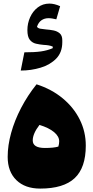

<svg xmlns="http://www.w3.org/2000/svg" viewBox="-20 -1054 528 1085"><path d="M207 11.7Q121.6 11.7 72.5 -36.1Q23.4 -84 23.4 -167.5Q23.4 -232.4 43 -303Q62.5 -373.5 99.1 -443.8Q135.7 -514.2 186.5 -577.6Q272.5 -549.8 334.7 -498Q397 -446.3 430.9 -377.9Q464.8 -309.6 464.8 -231Q464.8 -106.4 402.1 -47.4Q339.4 11.7 207 11.7ZM203.1 -348.1Q165 -298.8 165 -260.3Q165 -217.8 233.9 -217.8Q283.2 -217.8 309.6 -225.6Q314.5 -240.2 314.5 -255.4Q314.5 -283.2 285.6 -307.4Q256.8 -331.5 203.1 -348.1ZM298.3 -944.8Q285.2 -947.8 274.9 -949.5Q264.6 -951.2 253.9 -951.2Q231.4 -951.2 214.4 -939.5Q197.3 -927.7 189 -902.8Q193.8 -894.5 207.8 -891.8Q221.7 -889.2 239.7 -887.7Q260.7 -886.2 282 -882.1Q303.2 -877.9 317.6 -865.5Q332 -853 332 -826.7V-815.4Q332 -758.3 297.9 -723.1Q263.7 -688 209.7 -671.6Q155.8 -655.3 97.2 -655.3L117.7 -758.3Q175.3 -758.3 211.4 -763.4Q247.6 -768.6 277.8 -781.7L278.3 -790.5Q267.6 -795.4 254.4 -797.6Q241.2 -799.8 227.1 -800.3Q204.6 -802.2 183.3 -807.1Q162.1 -812 148.4 -829.1Q134.8 -846.2 134.8 -883.8Q134.8 -921.9 150.1 -956.3Q165.5 -990.7 193.6 -1012.2Q221.7 -1033.7 259.3 -1033.7Q287.6 -1033.7 319.8 -1019Z"/></svg>

Font: Pinar Black
Style: Regular
Weight: 900
Designer: Amin Abedi
Version: Version 3.000